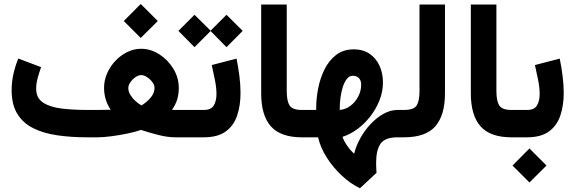

<svg xmlns="http://www.w3.org/2000/svg" viewBox="-20 -708 2967 990"><path d="M705.6 -687.5 793.5 -599.6 705.6 -512.2 618.2 -599.6ZM429.7 -141.1H468.8Q486.8 -141.1 508.8 -141.4Q530.8 -141.6 550.8 -142.1Q532.7 -169.4 524.7 -197Q516.6 -224.6 516.6 -255.9Q516.6 -294.4 532.5 -330.3Q548.3 -366.2 575.4 -394.8Q602.5 -423.3 636.7 -439.9Q670.9 -456.5 707 -456.5Q756.8 -456.5 801.5 -428Q846.2 -399.4 874 -353.3Q901.9 -307.1 901.9 -254.9Q901.9 -223.1 893.8 -195.8Q885.7 -168.5 866.7 -141.6Q877.9 -141.1 887.2 -141.1Q896.5 -141.1 904.3 -141.1H951.2V0H884.8Q844.2 0 796.9 -12Q749.5 -23.9 707 -38.1Q677.7 -27.8 636.5 -19.3Q595.2 -10.7 554 -5.4Q512.7 0 483.9 0H429.7Q345.2 0 274.2 -10.5Q203.1 -21 150.6 -47.4Q98.1 -73.7 69.1 -121.3Q40 -168.9 40 -243.2Q40 -287.1 49.8 -328.9Q59.6 -370.6 74.2 -406.2L191.9 -361.8Q183.6 -338.9 175 -308.6Q166.5 -278.3 166.5 -251Q166.5 -202.1 202.6 -178.7Q238.8 -155.3 298.6 -148.2Q358.4 -141.1 429.7 -141.1ZM708 -320.8Q693.8 -320.8 678.5 -310.1Q663.1 -299.3 652.3 -283.9Q641.6 -268.6 641.6 -253.9Q641.6 -235.8 652.6 -218Q663.6 -200.2 679.4 -186.3Q695.3 -172.4 709 -164.6Q731.9 -176.8 754.4 -201.7Q776.9 -226.6 776.9 -254.9Q776.9 -269.5 765.4 -284.9Q753.9 -300.3 738 -310.5Q722.2 -320.8 708 -320.8Z M982.9 -631.8 1065.9 -549.8 1147.9 -631.8 1231.4 -548.8 1147.9 -464.8 1065.9 -547.9 982.9 -464.8 899.9 -548.8ZM1030.8 0H931.6V-141.1H1031.2Q1068.4 -141.1 1082.3 -164.3Q1096.2 -187.5 1096.2 -223.1Q1096.2 -256.3 1088.1 -295.7Q1080.1 -335 1071.8 -372.6L1199.7 -405.8Q1209 -359.9 1214.6 -314.7Q1220.2 -269.5 1220.2 -228.5Q1220.2 -163.6 1202.6 -111.8Q1185.1 -60.1 1143.8 -30Q1102.5 0 1030.8 0Z M1326.7 -684.6H1458.5V-238.3Q1458.5 -186.5 1473.6 -163.8Q1488.8 -141.1 1536.1 -141.1H1548.3V0H1536.1Q1426.8 0 1376.7 -56.6Q1326.7 -113.3 1326.7 -226.6Z M1528.8 0V-141.1H1610.4V-152.3Q1610.4 -199.2 1620.4 -251.5Q1630.4 -303.7 1653.1 -349.9Q1675.8 -396 1713.1 -424.8Q1750.5 -453.6 1804.7 -453.6Q1851.6 -453.6 1885.3 -430.9Q1918.9 -408.2 1936.8 -369.4Q1954.6 -330.6 1954.6 -282.2Q1954.6 -236.8 1937.5 -192.6Q1920.4 -148.4 1891.1 -110.1Q1861.8 -71.8 1824.5 -43.7Q1787.1 -15.6 1746.1 -2.4Q1752.9 18.6 1769.8 43Q1786.6 67.4 1806.2 84.5Q1816.4 42.5 1839.1 2.4Q1861.8 -37.6 1892.6 -70.1Q1923.3 -102.5 1958.7 -121.8Q1994.1 -141.1 2030.3 -141.1H2046.4V0H2029.3Q1965.8 0 1942.6 32.5Q1919.4 64.9 1919.4 130.4Q1919.4 142.6 1919.9 156Q1920.4 169.4 1921.4 183.1L1835.9 262.7Q1788.1 239.7 1743.2 198.2Q1698.2 156.7 1665.3 105Q1632.3 53.2 1620.1 0ZM1799.3 -317.4Q1781.2 -317.4 1768.3 -300.8Q1755.4 -284.2 1747.3 -258.5Q1739.3 -232.9 1735.6 -204.3Q1731.9 -175.8 1731.9 -152.3V-141.1Q1761.7 -143.6 1786.6 -162.1Q1811.5 -180.7 1826.9 -209.7Q1842.3 -238.8 1842.3 -272Q1842.3 -293 1830.6 -305.2Q1818.8 -317.4 1799.3 -317.4Z M2026.9 -141.1H2064Q2114.7 -141.1 2128.9 -165Q2143.1 -189 2143.1 -237.8V-684.6H2274.4V-226.1Q2274.4 -114.3 2224.9 -57.1Q2175.3 0 2063.5 0H2026.9Z M2407.7 -684.6H2539.6V-238.3Q2539.6 -186.5 2554.7 -163.8Q2569.8 -141.1 2617.2 -141.1H2629.4V0H2617.2Q2507.8 0 2457.8 -56.6Q2407.7 -113.3 2407.7 -226.6Z M2697.3 0H2609.4V-141.1H2697.8Q2734.9 -141.1 2748.8 -164.3Q2762.7 -187.5 2762.7 -223.1Q2762.7 -256.3 2754.6 -295.7Q2746.6 -335 2738.3 -372.6L2866.2 -405.8Q2875.5 -359.9 2881.1 -314.7Q2886.7 -269.5 2886.7 -228.5Q2886.7 -163.6 2869.1 -111.8Q2851.6 -60.1 2810.3 -30Q2769 0 2697.3 0ZM2710 57.6 2797.9 145.5 2710 232.9 2622.6 145.5Z"/></svg>

Font: Vazirmatn FD NL ExtraBold
Style: Regular
Weight: 800
Designer: Saber Rastikerdar
Foundry: Saber Rastikerdar
Version: Version 33.003